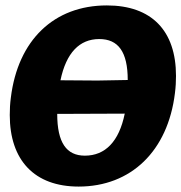

<svg xmlns="http://www.w3.org/2000/svg" viewBox="-20 -676 669 708"><path d="M374 -656C179 -656 46 -528 20 -316C17 -294 16 -272 16 -252C16 -85 107 12 270 12C463 12 599 -119 625 -332C628 -355 629 -376 629 -396C629 -563 539 -656 374 -656ZM346 -532C416 -532 451 -485 451 -381L339 -379L203 -380C224 -481 273 -532 346 -532ZM293 -102C225 -102 191 -150 191 -256C273 -256 356 -257 440 -257C419 -154 368 -102 293 -102Z"/></svg>

Font: Alegreya SC Black
Style: Italic
Weight: 900
Italic angle: -7°
Designer: Juan Pablo del Peral
Foundry: Huerta Tipografica
Version: Version 2.007;PS 002.007;hotconv 1.0.88;makeotf.lib2.5.64775